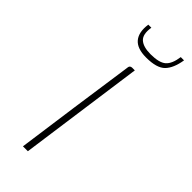

<svg xmlns="http://www.w3.org/2000/svg" viewBox="-205 -635 665 665"><g transform="rotate(45 128.0 -302.5)"><path d="M72 0Q87 -110 102.5 -220Q118 -330 134 -440Q135 -447 135.5 -451Q136 -455 139 -457.5Q142 -460 147 -460H160L96 0ZM156 -519Q112 -519 93.5 -541Q75 -563 81 -605H96Q90 -568 106.5 -553Q123 -538 159 -538Q201 -538 218 -553Q235 -568 240 -605H256Q249 -561 228.5 -540Q208 -519 156 -519Z"/></g></svg>

Font: Genos Thin Thin
Style: Italic
Weight: 250
Italic angle: -8°
Version: Version 1.010